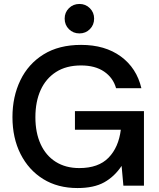

<svg xmlns="http://www.w3.org/2000/svg" viewBox="-20 -939 802 971"><path d="M372 12Q272 12 198.5 -33.5Q125 -79 84 -160Q43 -241 43 -347Q43 -450 83 -533Q123 -616 200.5 -664Q278 -712 390 -712Q511 -712 591 -653.5Q671 -595 695 -493H567Q552 -546 506.5 -577Q461 -608 390 -608Q315 -608 263.5 -575Q212 -542 185.5 -483.5Q159 -425 159 -346Q159 -268 185.5 -210Q212 -152 262 -120.5Q312 -89 381 -89Q478 -89 529 -141.5Q580 -194 591 -283H359V-377H708V0H604L595 -100Q559 -46 507 -17Q455 12 372 12ZM382 -770Q350 -770 328.5 -791.5Q307 -813 307 -845Q307 -876 328.5 -897.5Q350 -919 382 -919Q413 -919 434.5 -897.5Q456 -876 456 -845Q456 -813 434.5 -791.5Q413 -770 382 -770Z"/></svg>

Font: Rethink Sans SemiBold
Style: Regular
Weight: 600
Designer: The Rethink Sans project authors (Hans Thiessen). DM Sans designed by Colophon Foundry.
Foundry: Rethink Communications LLC
Version: Version 1.001